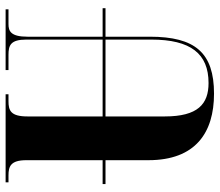

<svg xmlns="http://www.w3.org/2000/svg" viewBox="-68 -686 764 667"><g transform="rotate(-90 313.5 -352.0)"><path d="M322 10C464 10 520 -55 520 -213V-367H619V-377H520V-638C520 -697 540 -704 564 -704H615V-714H404V-704H457C490 -704 510 -697 510 -642V-377H243V-638C243 -697 264 -704 296 -704H320V-714H14V-704H38C69 -704 91 -697 91 -642V-377H8V-367H91V-218C91 -54 187 10 322 10ZM243 -161V-367H510V-208C510 -71 461 -9 359 -9C286 -9 243 -46 243 -161Z"/></g></svg>

Font: Noto Serif Display ExtraCondensed ExtraBold
Style: Regular
Weight: 800
Width: 2
Designer: Monotype Design Team
Foundry: Monotype Imaging Inc.
Version: Version 2.009